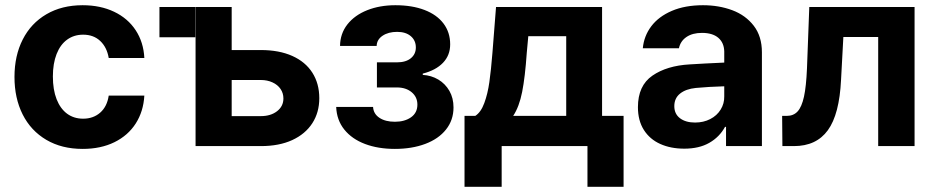

<svg xmlns="http://www.w3.org/2000/svg" viewBox="-20 -557 3560 732"><path d="M35.2 -263.7Q35.2 -344.7 66.7 -406.5Q98.1 -468.3 157 -502.7Q215.8 -537.1 294.9 -537.1Q362.8 -537.1 415 -512.2Q467.3 -487.3 497.3 -441.7Q527.3 -396 530.3 -335.9H394.5Q387.7 -376.5 362.3 -400.6Q336.9 -424.8 296.9 -424.8Q262.2 -424.8 236.1 -406Q210 -387.2 195.8 -351.1Q181.6 -314.9 181.6 -265.6Q181.6 -214.8 195.8 -178.7Q210 -142.6 235.8 -123.5Q261.7 -104.5 296.9 -104.5Q335.4 -104.5 361.8 -127.4Q388.2 -150.4 394.5 -192.4H530.3Q526.9 -132.3 497.6 -86.4Q468.3 -40.5 416.3 -14.9Q364.3 10.7 294.9 10.7Q215.3 10.7 156.5 -23.9Q97.7 -58.6 66.4 -120.6Q35.2 -182.6 35.2 -263.7Z M724.6 -415H587.9V-530.3H724.6ZM1197.3 -182.6Q1197.3 -128.4 1170.7 -87.2Q1144 -45.9 1094 -22.9Q1043.9 0 974.6 0H725.6V-530.3H863.3V-366.2H974.6Q1043.9 -366.2 1094.2 -343.8Q1144.5 -321.3 1170.9 -279.8Q1197.3 -238.3 1197.3 -182.6ZM974.6 -114.3Q1012.2 -114.3 1036.4 -133.1Q1060.5 -151.9 1060.5 -181.6Q1060.5 -201.7 1049.6 -217.8Q1038.6 -233.9 1018.8 -242.9Q999 -252 974.6 -252H863.3V-114.3Z M1485.4 -92.8Q1522.9 -92.8 1547.1 -109.9Q1571.3 -127 1571.3 -158.2Q1571.3 -187 1549.6 -205.3Q1527.8 -223.6 1493.2 -223.6H1417V-319.3H1493.2Q1527.3 -319.3 1546.4 -335Q1565.4 -350.6 1565.4 -376Q1565.4 -402.8 1546.1 -419.2Q1526.9 -435.5 1494.1 -435.5Q1460.4 -435.5 1438.5 -420.7Q1416.5 -405.8 1416 -381.8H1276.4Q1276.9 -428.7 1304.4 -463.9Q1332 -499 1379.9 -518.1Q1427.7 -537.1 1487.3 -537.1Q1551.3 -537.1 1598.4 -519Q1645.5 -501 1670.9 -467.3Q1696.3 -433.6 1696.3 -387.7Q1696.3 -346.2 1668.9 -317.6Q1641.6 -289.1 1591.8 -276.4V-271.5Q1624.5 -269.5 1651.1 -253.7Q1677.7 -237.8 1693.4 -210.4Q1709 -183.1 1709 -147.5Q1709 -99.1 1680.4 -63.2Q1651.9 -27.3 1601.1 -8.3Q1550.3 10.7 1485.4 10.7Q1421.4 10.7 1371.6 -8.1Q1321.8 -26.9 1292.7 -63Q1263.7 -99.1 1261.7 -149.4H1402.3Q1403.8 -123 1426.5 -107.9Q1449.2 -92.8 1485.4 -92.8Z M1751 -115.2H1792Q1813.5 -128.9 1826.4 -164.1Q1839.4 -199.2 1845.7 -244.1Q1852.1 -289.1 1857.4 -355.5L1871.1 -530.3H2275.4V-115.2H2357.4V155.3H2219.7V0H1892.6V155.3H1751ZM2138.7 -115.2V-418.9H1994.1L1988.3 -355.5Q1981.9 -263.2 1970.7 -206.5Q1959.5 -149.9 1936.5 -115.2Z M2609.4 -311.5Q2663.1 -314.9 2741.2 -318.4V-361.3Q2740.2 -394.5 2718.3 -413.1Q2696.3 -431.6 2656.2 -431.6Q2620.1 -431.6 2597.2 -416Q2574.2 -400.4 2568.4 -373H2430.7Q2435.1 -419.9 2463.1 -457Q2491.2 -494.1 2541.5 -515.6Q2591.8 -537.1 2660.2 -537.1Q2720.7 -537.1 2771.7 -518.1Q2822.8 -499 2853.8 -458.7Q2884.8 -418.5 2884.8 -357.4V0H2748V-73.2H2744.1Q2723.1 -34.7 2684.3 -12.5Q2645.5 9.8 2588.9 9.8Q2537.1 9.8 2497.3 -8.1Q2457.5 -25.9 2434.8 -61.5Q2412.1 -97.2 2412.1 -148.4Q2412.1 -230.5 2467.3 -268.6Q2522.5 -306.6 2609.4 -311.5ZM2629.9 -89.8Q2662.1 -89.8 2687.7 -103Q2713.4 -116.2 2727.5 -139.2Q2741.7 -162.1 2741.2 -189.5V-228Q2718.3 -227.5 2684.6 -225.6Q2650.9 -223.6 2632.8 -221.7Q2594.7 -217.8 2572.8 -200.2Q2550.8 -182.6 2550.8 -152.3Q2550.8 -122.6 2572.5 -106.2Q2594.2 -89.8 2629.9 -89.8Z M2961.9 -115.2H2979.5Q3005.4 -115.2 3021 -132.3Q3036.6 -149.4 3045.2 -188.5Q3053.7 -227.5 3056.6 -295.9L3065.4 -530.3H3466.8V0H3328.1V-416H3195.3L3186.5 -252.9Q3180.2 -121.1 3136.2 -60.5Q3092.3 0 3006.8 0H2962.9Z"/></svg>

Font: Pretendard JP
Style: Bold
Weight: 700
Designer: Base glyphs from Inter by Rasmus Andersson; Hangeul glyphs from Noto Sans CJK(Source Han Sans) by Jang Soo-young and Kan
Foundry: Kil Hyung-jin
Version: Version 1.309